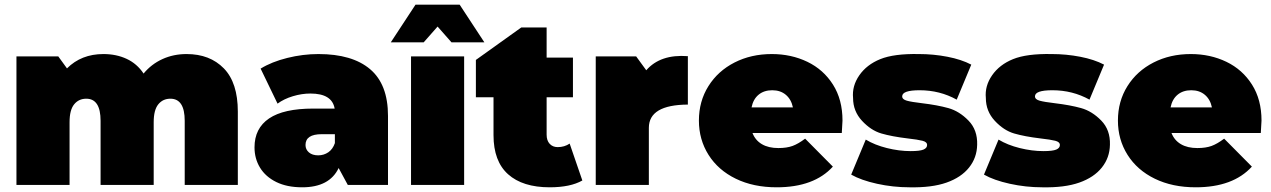

<svg xmlns="http://www.w3.org/2000/svg" viewBox="-20 -787 5409 817"><path d="M992 -312V0H766V-273Q766 -367 705 -367Q673 -367 653.5 -343Q634 -319 634 -267V0H408V-273Q408 -367 347 -367Q315 -367 295.5 -343Q276 -319 276 -267V0H50V-547H228L265 -496Q326 -557 420 -557Q475 -557 519 -536.5Q563 -516 591 -474Q624 -514 671 -535.5Q718 -557 774 -557Q873 -557 932.5 -496Q992 -435 992 -312Z M1631 -294V0H1460L1421 -72Q1382 10 1266 10Q1201 10 1155.5 -12.5Q1110 -35 1086.5 -73.5Q1063 -112 1063 -160Q1063 -241 1125 -283Q1187 -325 1313 -325H1404Q1393 -389 1301 -389Q1264 -389 1226 -377.5Q1188 -366 1161 -346L1089 -495Q1136 -524 1202.5 -540.5Q1269 -557 1335 -557Q1479 -557 1555 -492.5Q1631 -428 1631 -294ZM1405 -178V-216H1349Q1280 -216 1280 -170Q1280 -151 1294.5 -138.5Q1309 -126 1334 -126Q1358 -126 1377 -139Q1396 -152 1405 -178Z M1729 -547H1955V0H1729ZM1901 -607 1842 -674 1783 -607H1643L1748 -767H1936L2041 -607Z M2458 -19Q2407 10 2319 10Q2204 10 2142 -45.5Q2080 -101 2080 -212V-373H2005V-532L2198 -670H2306V-542H2418V-373H2306V-214Q2306 -189 2319 -175Q2332 -161 2353 -161Q2382 -161 2404 -176Z M2907 -548V-342Q2741 -341 2741 -243V0H2515V-547H2687L2730 -488Q2790 -557 2907 -548Z M3562 -221H3182Q3194 -190 3222 -173.5Q3250 -157 3292 -157Q3328 -157 3352.5 -166Q3377 -175 3406 -197L3524 -78Q3444 10 3285 10Q3186 10 3111 -26.5Q3036 -63 2995 -128Q2954 -193 2954 -274Q2954 -356 2994.5 -420.5Q3035 -485 3105.5 -521Q3176 -557 3264 -557Q3347 -557 3415.5 -524Q3484 -491 3524.5 -427Q3565 -363 3565 -274Q3565 -269 3562 -221ZM3178 -330H3354Q3347 -364 3324 -383.5Q3301 -403 3266 -403Q3231 -403 3208 -384Q3185 -365 3178 -330Z M3602 -44 3664 -193Q3702 -170 3754 -157Q3806 -144 3855 -144Q3894 -144 3909.5 -150.5Q3925 -157 3925 -170Q3925 -183 3905.5 -188Q3886 -193 3842 -198Q3775 -206 3730.5 -219Q3686 -232 3648 -273Q3610 -314 3610 -370Q3605 -421 3636.5 -466.5Q3668 -512 3726 -535.5Q3784 -559 3890 -557Q3952 -557 4011.5 -545.5Q4071 -534 4113 -512L4051 -363Q3979 -403 3893 -403Q3819 -403 3819 -377Q3819 -364 3839 -358.5Q3859 -353 3902 -348Q3969 -340 4015.5 -327Q4062 -314 4101 -274Q4140 -234 4138 -171Q4137 -116 4103.5 -74Q4070 -32 4007.5 -10Q3945 12 3850 10Q3780 10 3712 -5Q3644 -20 3602 -44Z M4167 -44 4229 -193Q4267 -170 4319 -157Q4371 -144 4420 -144Q4459 -144 4474.5 -150.5Q4490 -157 4490 -170Q4490 -183 4470.5 -188Q4451 -193 4407 -198Q4340 -206 4295.5 -219Q4251 -232 4213 -273Q4175 -314 4175 -370Q4170 -421 4201.5 -466.5Q4233 -512 4291 -535.5Q4349 -559 4455 -557Q4517 -557 4576.5 -545.5Q4636 -534 4678 -512L4616 -363Q4544 -403 4458 -403Q4384 -403 4384 -377Q4384 -364 4404 -358.5Q4424 -353 4467 -348Q4534 -340 4580.5 -327Q4627 -314 4666 -274Q4705 -234 4703 -171Q4702 -116 4668.5 -74Q4635 -32 4572.5 -10Q4510 12 4415 10Q4345 10 4277 -5Q4209 -20 4167 -44Z M5345 -221H4965Q4977 -190 5005 -173.5Q5033 -157 5075 -157Q5111 -157 5135.5 -166Q5160 -175 5189 -197L5307 -78Q5227 10 5068 10Q4969 10 4894 -26.5Q4819 -63 4778 -128Q4737 -193 4737 -274Q4737 -356 4777.5 -420.5Q4818 -485 4888.5 -521Q4959 -557 5047 -557Q5130 -557 5198.5 -524Q5267 -491 5307.5 -427Q5348 -363 5348 -274Q5348 -269 5345 -221ZM4961 -330H5137Q5130 -364 5107 -383.5Q5084 -403 5049 -403Q5014 -403 4991 -384Q4968 -365 4961 -330Z"/></svg>

Font: AtCorfu Sans
Style: AtCorfu Sans Black
Weight: 900
Designer: Kostas Teopoulos
Foundry: Kostas Teopoulos
Version: Version 1.00 July 8, 2025, initial release